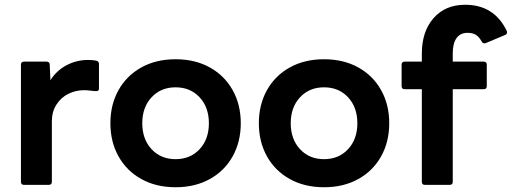

<svg xmlns="http://www.w3.org/2000/svg" viewBox="-20 -777 2151 807"><path d="M81 0Q68 0 68 -13V-505Q68 -518 81 -518H175Q189 -518 189 -505L192 -440Q218 -481 260 -503Q302 -525 350 -525Q370 -525 385 -522Q396 -519 396 -508V-405Q396 -394 385 -394Q375 -394 360.5 -396Q346 -398 334 -398Q298 -398 267 -382.5Q236 -367 217 -337Q198 -307 198 -268V-13Q198 0 185 0Z M444 -259Q444 -337 478 -398Q512 -459 574 -493.5Q636 -528 718 -528Q800 -528 862 -493.5Q924 -459 958 -398Q992 -337 992 -259Q992 -181 958 -120Q924 -59 862 -24.5Q800 10 718 10Q636 10 574 -24.5Q512 -59 478 -120Q444 -181 444 -259ZM858 -259Q858 -326 819 -368Q780 -410 718 -410Q656 -410 617 -368Q578 -326 578 -259Q578 -192 617 -150Q656 -108 718 -108Q780 -108 819 -150Q858 -192 858 -259Z M1068 -259Q1068 -337 1102 -398Q1136 -459 1198 -493.5Q1260 -528 1342 -528Q1424 -528 1486 -493.5Q1548 -459 1582 -398Q1616 -337 1616 -259Q1616 -181 1582 -120Q1548 -59 1486 -24.5Q1424 10 1342 10Q1260 10 1198 -24.5Q1136 -59 1102 -120Q1068 -181 1068 -259ZM1482 -259Q1482 -326 1443 -368Q1404 -410 1342 -410Q1280 -410 1241 -368Q1202 -326 1202 -259Q1202 -192 1241 -150Q1280 -108 1342 -108Q1404 -108 1443 -150Q1482 -192 1482 -259Z M1766 0Q1753 0 1753 -13V-402H1681Q1668 -402 1668 -415V-505Q1668 -518 1681 -518H1753V-551Q1753 -645 1802.5 -701Q1852 -757 1935 -757Q2057 -757 2110 -647Q2111 -645 2111 -641Q2111 -633 2103 -630L2022 -596Q2020 -595 2016 -595Q2009 -595 2005 -602Q1993 -623 1979.5 -631Q1966 -639 1945 -639Q1915 -639 1899 -617Q1883 -595 1883 -553V-518H2013Q2026 -518 2026 -505V-415Q2026 -402 2013 -402H1883V-13Q1883 0 1870 0Z"/></svg>

Font: LINE Seed Sans TH App
Style: Bold
Weight: 700
Designer: Dalton Maag Ltd | Thai characters by Cadson Demak Co.,Ltd.
Foundry: Dalton Maag Ltd
Version: Version 1.003